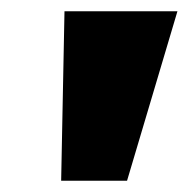

<svg xmlns="http://www.w3.org/2000/svg" viewBox="-20 -720 334 340"><path d="M88.3 -400 94.2 -700H294.2L205 -400Z"/></svg>

Font: BoonTook
Style: Italic
Weight: 400
Italic angle: -9°
Designer: Sungsit Sawaiwan
Foundry: FontUni
Version: Version 3.0